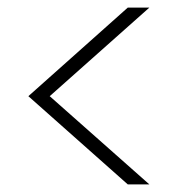

<svg xmlns="http://www.w3.org/2000/svg" viewBox="-20 -630 482 509"><path d="M111.8 -375 376 -141.1H318.8L55.2 -375L318.8 -609.9H376Z"/></svg>

Font: SVN-Poppins ExtraLight
Style: Regular
Weight: 200
Designer: Ninad Kale (Devanagari), Jonny Pinhorn (Latin)
Foundry: Indian Type Foundry
Version: Version 3.002 2017